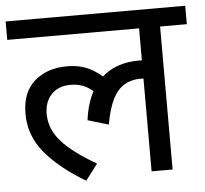

<svg xmlns="http://www.w3.org/2000/svg" viewBox="-48 -673 788 737"><g transform="rotate(-5 346.0 -304.0)"><path d="M0 -551V-622H692V-551H589V0H508V-379L552 -347Q536 -354 522 -356Q508 -358 496 -358Q462 -358 435 -342.5Q408 -327 389.5 -291Q371 -255 360 -193L280 -217Q294 -322 349.5 -375Q405 -428 496 -428Q516 -428 533 -425Q550 -422 562 -418L565 -396L508 -415V-551ZM332 -304Q315 -328 289 -343Q263 -358 227 -358Q180 -358 153 -329.5Q126 -301 126 -254Q126 -197 168 -149Q210 -101 302 -48L255 14Q157 -44 101 -110.5Q45 -177 45 -262Q45 -345 94 -387.5Q143 -430 219 -430Q269 -430 306 -411.5Q343 -393 370 -363Z"/></g></svg>

Font: lhindi85
Style: Book
Weight: 400
Designer: Jelle Bosma - Monotype Design Team
Foundry: Monotype Imaging Inc.
Version: Version 2.003